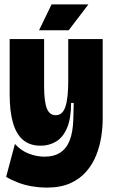

<svg xmlns="http://www.w3.org/2000/svg" viewBox="-20 -706 513 875"><path d="M192 149Q161 149 127.5 143.5Q94 138 63.5 126.5Q33 115 8 100L48 -50Q76 -19 112 -5.5Q148 8 183 8Q226 8 254.5 -10.5Q283 -29 297.5 -66Q312 -103 314 -159L316 -237H304Q304 -167 286 -124Q268 -81 236.5 -61.5Q205 -42 165 -42Q117 -42 86 -67.5Q55 -93 39.5 -145Q24 -197 24 -277V-528H181V-315Q181 -245 193 -213Q205 -181 234 -181Q250 -181 261 -191Q272 -201 278.5 -221Q285 -241 288 -270.5Q291 -300 291 -338V-528H448V-163Q448 -126 441.5 -83.5Q435 -41 419 0Q403 41 374 75Q345 109 300.5 129Q256 149 192 149ZM293 -568H158L215 -686H383Z"/></svg>

Font: Bricolage Grotesque 96pt ExtraBold SemiCondensed
Style: Regular
Weight: 800
Width: 4
Version: Version 1.001;gftools[0.9.33.dev8+g029e19f]